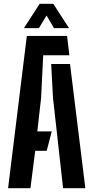

<svg xmlns="http://www.w3.org/2000/svg" viewBox="-20 -989 491 1009"><path d="M22.5 0 121 -800H332.5L344.5 -698.5H207L196 -474L176 -298.5H252L225.5 -196.5H165L140 0ZM311.5 0 258.5 -474.5 249 -652.5H348L428.5 0ZM105.5 -841 188.5 -969H260L343 -841H264L224.5 -907.5L184.5 -841Z"/></svg>

Font: Big Shoulders Stencil Text Thin
Style: Bold
Weight: 700
Version: Version 2.001